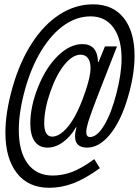

<svg xmlns="http://www.w3.org/2000/svg" viewBox="-20 -745 653 903"><path d="M390.1 -50.8Q333 -50.8 333 -103.5Q333 -116.2 335.4 -127.4L339.8 -146H336.9Q313 -103.5 277.1 -77.1Q241.2 -50.8 203.6 -50.8Q164.1 -50.8 143.3 -79.8Q122.6 -108.9 122.6 -164.1Q122.6 -245.6 159.9 -337.6Q197.3 -429.7 253.4 -483.6Q309.6 -537.6 367.7 -537.6Q438.5 -537.6 440.9 -453.1H443.4L473.6 -526.9H530.3L433.6 -279.3Q403.8 -200.7 394.8 -170.9Q385.7 -141.1 385.7 -124Q385.7 -100.6 403.3 -100.6Q437 -100.6 470.5 -156.7Q503.9 -212.9 527.8 -306.2Q551.8 -399.4 551.8 -468.8Q551.8 -562.5 513.4 -615.2Q475.1 -668 405.8 -668Q341.3 -668 282.2 -627Q223.1 -585.9 175.3 -508.3Q127.4 -430.7 97.9 -325Q68.4 -219.2 68.4 -133.3Q68.4 -32.2 109.9 24.2Q151.4 80.6 228 80.6Q272.5 80.6 317.4 64.2Q362.3 47.9 423.3 3.4L449.7 45.9Q381.3 95.7 325 116.9Q268.6 138.2 211.9 138.2Q112.8 138.2 59.1 68.8Q5.4 -0.5 5.4 -121.6Q5.4 -216.8 39.3 -335.4Q73.2 -454.1 129.9 -541.7Q186.5 -629.4 260.5 -677Q334.5 -724.6 417.5 -724.6Q511.2 -724.6 562 -660.4Q612.8 -596.2 612.8 -481.9Q612.8 -391.6 580.1 -282.5Q547.4 -173.3 496.8 -112.1Q446.3 -50.8 390.1 -50.8ZM405.8 -424.3Q405.8 -456.1 393.3 -471.9Q380.9 -487.8 358.9 -487.8Q321.8 -487.8 283.4 -441.2Q245.1 -394.5 216.6 -312.7Q188 -231 188 -165.5Q188 -102.5 225.6 -102.5Q251 -102.5 278.3 -126.7Q305.7 -150.9 330.8 -195.6Q356 -240.2 380.9 -312.7Q405.8 -385.3 405.8 -424.3Z"/></svg>

Font: Liberation Mono
Style: Italic
Weight: 400
Italic angle: -12°
Monospace: yes
Designer: Steve Matteson
Foundry: Ascender Corporation
Version: Version 2.1.5